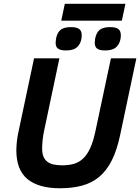

<svg xmlns="http://www.w3.org/2000/svg" viewBox="-20 -986 745 1021"><path d="M619.1 -269Q602.1 -188 574.7 -133.5Q547.4 -79.1 508.1 -46.1Q468.8 -13.2 416.7 1Q364.7 15.1 298.8 15.1Q185.1 15.1 126 -33.7Q66.9 -82.5 66.9 -187Q66.9 -205.1 69.6 -232.7Q72.3 -260.3 80.1 -293.9L161.1 -675.8H295.9L214.8 -292Q209 -265.6 206.5 -239.7Q204.1 -213.9 204.1 -194.8Q204.1 -169.9 211.2 -153.1Q218.3 -136.2 231.7 -126Q245.1 -115.7 265.1 -111.3Q285.2 -106.9 311 -106.9Q345.2 -106.9 372.8 -114.7Q400.4 -122.6 422.1 -143.1Q443.8 -163.6 460 -199Q476.1 -234.4 487.8 -290L569.8 -675.8H705.1ZM414.6 -798.8Q414.6 -788.6 412.4 -777.1Q410.2 -765.6 404.8 -754.9Q394 -734.4 376.2 -726.1Q358.4 -717.8 330.6 -717.8Q314.9 -717.8 304.4 -720.5Q293.9 -723.1 287.6 -728.3Q281.2 -733.4 278.6 -741Q275.9 -748.5 275.9 -758.8Q275.9 -766.6 277.6 -777.8Q279.3 -789.1 283.7 -800.8Q293 -823.7 310.8 -832.8Q328.6 -841.8 357.9 -841.8Q388.7 -841.8 401.6 -831.3Q414.6 -820.8 414.6 -798.8ZM622.6 -798.8Q622.6 -788.6 620.4 -777.1Q618.2 -765.6 612.8 -754.9Q602.1 -734.4 584.2 -726.1Q566.4 -717.8 538.6 -717.8Q522.9 -717.8 512.5 -720.5Q502 -723.1 495.6 -728.3Q489.3 -733.4 486.6 -741Q483.9 -748.5 483.9 -758.8Q483.9 -766.6 485.6 -777.8Q487.3 -789.1 491.7 -800.8Q501 -823.7 518.8 -832.8Q536.6 -841.8 565.9 -841.8Q596.7 -841.8 609.6 -831.3Q622.6 -820.8 622.6 -798.8ZM305.7 -876 324.7 -965.8H647L627.9 -876Z"/></svg>

Font: Lorenzo Sans
Style: Bold Italic
Weight: 700
Italic angle: -12°
Foundry: Intel Corporation
Version: Version 1.00; ttfautohint (v1.5)